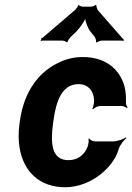

<svg xmlns="http://www.w3.org/2000/svg" viewBox="-20 -778 557 808"><path d="M203 -257 205 -271C216 -353 241 -424 311 -424C349 -424 373 -398 376 -359C377 -349 373 -326 368 -320L371 -318C376 -324 392 -332 402 -332H491C499 -332 510 -327 514 -323L517 -326C514 -330 509 -339 510 -347C511 -372 509 -396 503 -418C481 -491 420 -538 329 -538C294 -538 263 -531 235 -518C144 -479 81 -393 64 -271L62 -257C57 -220 57 -185 63 -153C80 -57 145 10 255 10C310 10 364 -13 404 -45C435 -70 467 -106 480 -152C485 -168 502 -189 512 -197L510 -200C499 -192 473 -183 456 -183H380C371 -183 357 -190 355 -196L352 -194C355 -188 352 -168 348 -159C334 -124 305 -104 268 -104C197 -104 192 -174 203 -257ZM497 -615 391 -736C389 -740 384 -753 386 -756L383 -758C380 -754 368 -750 364 -750H328C324 -750 313 -754 311 -757L309 -756C310 -753 300 -740 297 -737L158 -618C157 -617 155 -617 154 -617L152 -614C152 -613 154 -612 154 -611C154 -609 151 -607 150 -606L152 -604C153 -605 155 -607 157 -607H243C248 -607 259 -603 261 -600L265 -601C263 -604 272 -617 275 -620L302 -646C317 -661 340 -694 342 -710H338C336 -694 349 -660 360 -646L380 -621C382 -617 386 -604 384 -601L388 -599C390 -603 403 -607 407 -607H495C496 -607 497 -605 498 -604L501 -607C500 -608 499 -609 499 -610C499 -611 500 -611 501 -612L499 -615Z"/></svg>

Font: Asimov
Style: EdgeNarIt
Weight: 500
Designer: Google
Version: Version 2.000980: 2014